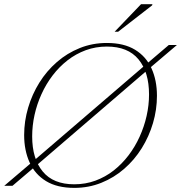

<svg xmlns="http://www.w3.org/2000/svg" viewBox="-38 -904 880 934"><path d="M822.5 -685 690 -572.5 678.5 -562.5 142 -101.5 129.5 -91 22.5 0H-17.5L113 -111L125 -121L662 -582L674.5 -592.5L783 -685ZM118.5 -240.5Q118.5 -132 169.8 -69.8Q221 -7.5 323 -7.5Q378 -7.5 426.2 -25.2Q474.5 -43 514.8 -74.5Q555 -106 587 -148Q619 -190 641.2 -239Q663.5 -288 675.2 -340.2Q687 -392.5 687 -444.5Q687 -553 635.8 -615.2Q584.5 -677.5 482 -677.5Q427.5 -677.5 379.2 -659.8Q331 -642 290.5 -610.5Q250 -579 218 -537Q186 -495 163.8 -446Q141.5 -397 130 -344.8Q118.5 -292.5 118.5 -240.5ZM725.5 -438Q725.5 -370.5 706.2 -305.2Q687 -240 651.5 -183Q616 -126 566.2 -82.8Q516.5 -39.5 455 -14.8Q393.5 10 323.5 10Q240 10 186 -23Q132 -56 105.8 -114.2Q79.5 -172.5 79.5 -247Q79.5 -314.5 98.8 -379.8Q118 -445 153.5 -502Q189 -559 238.8 -602.2Q288.5 -645.5 350 -670.2Q411.5 -695 482 -695Q565 -695 619 -662Q673 -629 699.2 -571Q725.5 -513 725.5 -438ZM519.5 -749.5 648 -883.5H703.5L702 -878L536.5 -749.5Z"/></svg>

Font: Newsreader 36pt ExtraLight
Style: Italic
Weight: 250
Italic angle: -17°
Designer: Hugues Gentile
Foundry: Production Type
Version: Version 1.003